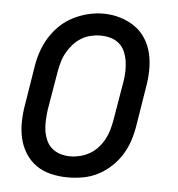

<svg xmlns="http://www.w3.org/2000/svg" viewBox="-45 -583 589 634"><g transform="rotate(5 250.0 -266.5)"><path d="M202 8Q174 8 146.5 1.5Q119 -5 97.5 -20Q76 -35 61.5 -58Q47 -81 41 -107.5Q35 -134 35.5 -162.5Q36 -191 41 -219L62 -349Q66 -374 74.5 -398.5Q83 -423 97 -445.5Q111 -468 130.5 -486.5Q150 -505 174 -517Q198 -529 223 -535Q248 -541 273 -541Q302 -541 328.5 -533Q355 -525 377 -510Q399 -495 413.5 -472Q428 -449 434 -422.5Q440 -396 439.5 -367.5Q439 -339 434 -311L413 -181Q409 -156 401 -131.5Q393 -107 379 -84.5Q365 -62 345 -43.5Q325 -25 301.5 -13Q278 -1 252.5 3.5Q227 8 202 8ZM204 -62Q220 -62 236.5 -66Q253 -70 268 -78.5Q283 -87 295 -100Q307 -113 315.5 -128.5Q324 -144 328.5 -160Q333 -176 336 -192L358 -322Q361 -339 361.5 -356.5Q362 -374 359.5 -390.5Q357 -407 350.5 -422.5Q344 -438 331.5 -448.5Q319 -459 303 -463.5Q287 -468 269 -468Q253 -468 236.5 -464Q220 -460 205.5 -451Q191 -442 179.5 -429Q168 -416 159.5 -401Q151 -386 146.5 -370Q142 -354 139 -338L117 -208Q115 -191 114 -173.5Q113 -156 115.5 -139.5Q118 -123 124.5 -108Q131 -93 143 -82.5Q155 -72 171 -67Q187 -62 204 -62Z"/></g></svg>

Font: Iosevka Curly Slab Oblique
Style: Regular
Weight: 400
Italic angle: -9°
Monospace: yes
Designer: Belleve Invis
Foundry: Belleve Invis
Version: Version 11.1.0; ttfautohint (v1.8.3)